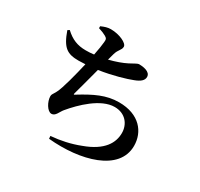

<svg xmlns="http://www.w3.org/2000/svg" viewBox="-173 -1018 1346 1291"><g transform="rotate(30 500.0 -373.0)"><path d="M266 -764C292 -756 309 -749 325 -740C341 -730 346 -725 343 -700C341 -676 335 -637 326 -594C305 -591 283 -590 262 -590C199 -590 151 -609 102 -655L88 -646C129 -529 169 -506 256 -506C273 -506 291 -507 308 -508C288 -422 256 -294 234 -253C219 -224 211 -220 211 -205C211 -163 244 -105 276 -105C307 -105 317 -144 337 -168C401 -245 516 -358 623 -358C707 -358 752 -297 752 -230C752 -155 710 -75 563 -22C494 5 420 21 345 27L347 48C601 72 866 1 866 -196C866 -303 792 -400 633 -400C534 -400 454 -360 353 -298C341 -289 339 -292 343 -305C353 -342 380 -439 400 -517C508 -533 602 -562 645 -579C690 -596 710 -615 710 -641C710 -683 648 -689 621 -689C611 -689 595 -679 556 -658C523 -641 476 -624 424 -611C429 -630 434 -647 438 -662C450 -704 473 -712 473 -739C473 -766 407 -798 339 -798C315 -798 293 -791 266 -779Z"/></g></svg>

Font: Noto Serif CJK JP
Style: Bold
Weight: 700
Designer: Ryoko NISHIZUKA 西塚涼子 (kana & ideographs); Frank Grießhammer (Latin, Greek & Cyrillic); Wenlong ZHANG 张文龙 (bopomofo); San
Foundry: Adobe Systems Incorporated
Version: Version 1.000;PS 1;hotconv 16.6.53;makeotf.lib2.5.65590